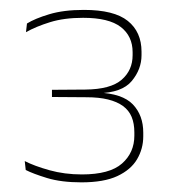

<svg xmlns="http://www.w3.org/2000/svg" viewBox="-20 -726 346 388"><path d="M144.5 -357.5Q104 -357.5 75.2 -366.2Q46.5 -375 32 -382.5L30 -400.5Q49.5 -390.5 80 -382Q110.5 -373.5 145.5 -373.5Q201.5 -373.5 226.5 -395.5Q251.5 -417.5 251.5 -452V-458.5Q251.5 -476.5 246 -489.8Q240.5 -503 228.5 -511.8Q216.5 -520.5 198.2 -525Q180 -529.5 154.5 -529.5L85 -530V-544.5L152.5 -545Q203.5 -545.5 225.8 -564.8Q248 -584 248 -614.5V-620.5Q248 -653 224 -671.5Q200 -690 148 -690Q109.5 -690 81.2 -681.2Q53 -672.5 32.5 -661L34.5 -678.5Q50.5 -688.5 79.5 -697.2Q108.5 -706 149.5 -706Q210.5 -706 238.2 -683.8Q266 -661.5 266 -621.5V-614.5Q266 -586 246.2 -562.2Q226.5 -538.5 177.5 -537.5H174.5L177.5 -539Q227.5 -537 248.5 -515Q269.5 -493 269.5 -458V-450.5Q269.5 -425.5 257 -404.2Q244.5 -383 217.2 -370.2Q190 -357.5 144.5 -357.5Z"/></svg>

Font: Anek Devanagari Medium Thin
Style: Regular
Weight: 250
Version: Version 1.003